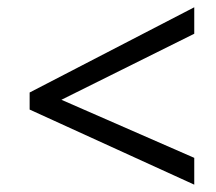

<svg xmlns="http://www.w3.org/2000/svg" viewBox="-20 -626 594 528"><path d="M61.5 -324.7V-371.6L514.2 -606V-533.2L148.9 -351.6L514.2 -191.9V-118.2Z"/></svg>

Font: Viking Open Sans
Style: Italic
Weight: 400
Italic angle: -12°
Foundry: Ascender Corporation
Version: Version 2.000